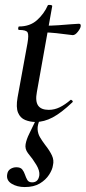

<svg xmlns="http://www.w3.org/2000/svg" viewBox="-20 -481 346 776"><path d="M124 12Q102 12 82 4Q62 -4 53 -25.5Q44 -47 51 -87L91 -306Q97 -340 91.5 -350Q86 -360 57 -360Q53 -360 53.5 -367Q54 -374 57 -374Q101 -374 129.5 -399.5Q158 -425 173 -459Q174 -462 183 -461Q192 -460 191 -456L129 -109Q122 -72 134 -54.5Q146 -37 177 -37Q200 -37 221.5 -47.5Q243 -58 265 -77Q267 -79 271.5 -75Q276 -71 273 -68Q228 -25 193 -6.5Q158 12 124 12ZM274 -339Q272 -339 253 -341.5Q234 -344 207.5 -347Q181 -350 154 -350L156 -377Q187 -377 216 -379Q245 -381 267.5 -383Q290 -385 299 -385Q304 -385 305.5 -381.5Q307 -378 306 -374Q305 -366 294.5 -352.5Q284 -339 274 -339ZM80 275Q49 275 27 261.5Q5 248 9 224Q11 209 22 202Q33 195 46 195Q63 195 70 204Q77 213 81 225Q85 237 90.5 246.5Q96 256 110 256Q135 256 139 227Q141 209 127 185.5Q113 162 93 138Q80 121 83.5 101.5Q87 82 98 60L127 0H142Q131 24 132 41.5Q133 59 141.5 73.5Q150 88 162 104Q181 128 190 147.5Q199 167 194 187Q192 204 178.5 225Q165 246 141 260.5Q117 275 80 275Z"/></svg>

Font: Cormorant Garamond Light SemiBold
Style: Italic
Weight: 600
Italic angle: -10°
Version: Version 4.001